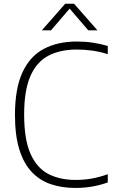

<svg xmlns="http://www.w3.org/2000/svg" viewBox="-20 -964 596 994"><path d="M370 9Q300 9 242.8 -10.5Q185.5 -30 144 -74Q102.5 -118 80 -190.5Q57.5 -263 57.5 -369Q57.5 -505.5 96.2 -589.2Q135 -673 206.8 -711Q278.5 -749 378 -749Q421 -749 460 -743.2Q499 -737.5 538 -726V-683.5Q497 -696.5 457.5 -702Q418 -707.5 377 -707.5Q290.5 -707.5 229.8 -675.2Q169 -643 137 -569.2Q105 -495.5 105 -371Q105 -241.5 138 -167.8Q171 -94 230.5 -63.2Q290 -32.5 371.5 -32.5Q413.5 -32.5 452.8 -39.2Q492 -46 538 -62V-19.5Q500.5 -6 458.8 1.5Q417 9 370 9ZM196.5 -807 317.5 -944.5H363.5L484.5 -807H437L333.5 -927.5H347.5L244 -807Z"/></svg>

Font: Encode Sans SC ExtraLight
Style: Regular
Weight: 250
Designer: Multiple Designers
Foundry: Impallari Type
Version: Version 3.002